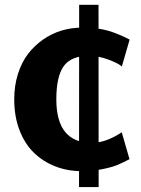

<svg xmlns="http://www.w3.org/2000/svg" viewBox="-20 -692 576 784"><path d="M302.7 71.8 303.2 -672.4H382.3L382.8 71.8ZM38.1 -286.1Q38.1 -341.8 53.2 -389.9Q68.4 -438 94.7 -472.2Q121.1 -506.3 156.2 -530.8Q191.4 -555.2 231.2 -567.1Q271 -579.1 313.5 -579.1Q378.4 -579.1 421.1 -566.7Q463.9 -554.2 509.3 -530.3L477.5 -420.4Q464.4 -433.1 423.3 -448.5Q382.3 -463.9 342.8 -463.9Q270 -463.9 240 -421.6Q210 -379.4 210 -286.1Q210 -108.4 356 -108.4Q372.6 -108.4 391.1 -112.8Q409.7 -117.2 424.6 -123.5Q439.5 -129.9 451.7 -136.5Q463.9 -143.1 470.7 -147.5Q477.5 -151.9 477.1 -151.9L508.8 -42Q479 -26.4 457.3 -17.6Q435.5 -8.8 396.7 -1Q357.9 6.8 313 6.8Q255.4 6.8 205.6 -12.7Q155.8 -32.2 118.4 -68.4Q81.1 -104.5 59.6 -160.6Q38.1 -216.8 38.1 -286.1Z"/></svg>

Font: Nobile-bold
Style: Bold
Weight: 700
Version: Version 1.000;PS 001.000;hotconv 1.0.38